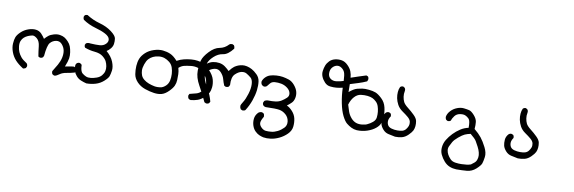

<svg xmlns="http://www.w3.org/2000/svg" viewBox="-52 -832 4604 1541"><g transform="rotate(10 2250.0 -62.0)"><path d="M386.7 101.6Q376 100.6 368.2 93.8Q360.4 85 361.3 69.3Q379.9 40 397 9.8Q414.1 -20.5 420.9 -51.3Q427.7 -82 422.9 -108.9Q418 -135.7 398.4 -158.2Q378.9 -180.7 350.1 -175.8Q321.3 -170.9 302.2 -148.9Q283.2 -127 275.4 -40L268.6 -27.3Q258.8 -19.5 245.1 -20.5L231.4 -27.3Q224.6 -67.4 220.2 -108.9Q215.8 -150.4 193.4 -169.4Q170.9 -188.5 153.8 -185.1Q136.7 -181.6 119.6 -174.3Q102.5 -167 89.4 -155.3Q76.2 -143.6 68.8 -125.5Q61.5 -107.4 64 -81.5Q66.4 -55.7 75.2 -35.6Q84 -15.6 99.1 2.9Q114.3 21.5 147.5 42Q157.2 52.7 155.3 67.4L148.4 81.1Q138.7 86.9 127 88.9Q84 61.5 60.1 34.7Q36.1 7.8 23.4 -27.3Q10.7 -62.5 12.7 -94.7Q14.6 -127 22.5 -147.5Q30.3 -168 55.2 -191.9Q80.1 -215.8 113.3 -227.5Q146.5 -239.3 174.8 -235.8Q203.1 -232.4 221.7 -212.4Q240.2 -192.4 251 -174.8Q265.6 -191.4 280.8 -203.6Q295.9 -215.8 322.8 -223.6Q349.6 -231.4 372.6 -227.5Q395.5 -223.6 410.2 -214.8Q424.8 -206.1 441.4 -188.5Q458 -170.9 465.3 -151.4Q472.7 -131.8 476.6 -105.5Q480.5 -79.1 477.1 -55.2Q473.6 -31.2 455.1 14.6Q476.6 10.7 493.7 7.3Q510.7 3.9 528.3 2.9L541 9.8Q550.8 19.5 547.9 36.1L541 48.8Q509.8 57.6 476.6 63Q443.4 68.4 422.9 83.5Q402.3 98.6 386.7 101.6Z M647.5 118.2Q624 112.3 601.6 103Q579.1 93.8 563 74.7Q546.9 55.7 540 36.1Q533.2 16.6 535.2 -8.8Q536.1 -19.5 543 -26.4Q552.7 -35.2 567.4 -34.2L580.1 -27.3Q587.9 -19.5 585.9 -5.9Q589.8 33.2 605 45.4Q620.1 57.6 636.2 64.5Q652.3 71.3 674.8 68.8Q697.3 66.4 722.2 57.6Q747.1 48.8 761.7 31.2Q776.4 13.7 780.8 -5.4Q785.2 -24.4 781.7 -44.9Q778.3 -65.4 769.5 -83.5Q760.7 -101.6 736.8 -120.6Q712.9 -139.6 669.9 -143.6Q627 -147.5 588.9 -162.1Q581.1 -170.9 582 -184.6L588.9 -197.3Q603.5 -207 624 -203.1Q669.9 -200.2 700.2 -202.1Q730.5 -204.1 749 -222.7Q767.6 -241.2 763.2 -262.7Q758.8 -284.2 726.1 -301.8Q693.4 -319.3 640.6 -334Q587.9 -348.6 540 -380.9Q533.2 -391.6 534.2 -405.3L540 -417Q548.8 -424.8 562.5 -423.8Q612.3 -391.6 669.4 -376Q726.6 -360.4 767.6 -329.6Q808.6 -298.8 811.5 -275.4Q814.5 -252 811.5 -231.9Q808.6 -211.9 794.4 -194.3Q780.3 -176.8 762.7 -166Q804.7 -129.9 820.8 -89.4Q836.9 -48.8 832.5 -18.6Q828.1 11.7 821.8 28.8Q815.4 45.9 787.1 71.3Q758.8 96.7 723.1 107.4Q687.5 118.2 647.5 118.2Z M1496.1 104.5Q1485.4 103.5 1477.5 96.7Q1469.7 85.9 1470.7 71.3L1477.5 57.6Q1504.9 50.8 1531.2 43.9Q1557.6 37.1 1578.6 11.7Q1599.6 -13.7 1595.7 -43Q1591.8 -72.3 1583.5 -90.8Q1575.2 -109.4 1557.6 -129.9Q1540 -150.4 1510.7 -159.7Q1481.4 -168.9 1451.7 -165.5Q1421.9 -162.1 1398.9 -157.2Q1376 -152.3 1353.5 -132.8Q1361.3 -105.5 1361.8 -82.5Q1362.3 -59.6 1361.3 -34.7Q1360.4 -9.8 1350.6 12.2Q1340.8 34.2 1313.5 61.5Q1286.1 88.9 1258.8 96.7Q1231.4 104.5 1195.8 99.6Q1160.2 94.7 1120.6 81.1Q1081.1 67.4 1054.2 39.1Q1027.3 10.7 1022 -22.9Q1016.6 -56.6 1018.6 -89.8Q1020.5 -123 1031.2 -149.9Q1042 -176.8 1068.8 -201.7Q1095.7 -226.6 1135.3 -239.3Q1174.8 -252 1208 -248.5Q1241.2 -245.1 1269.5 -232.9Q1297.9 -220.7 1329.1 -185.5Q1357.4 -201.2 1386.2 -208Q1415 -214.8 1443.8 -217.3Q1472.7 -219.7 1497.1 -215.8Q1521.5 -211.9 1542 -204.6Q1562.5 -197.3 1597.7 -159.7Q1632.8 -122.1 1641.6 -88.4Q1650.4 -54.7 1647.5 -26.4Q1644.5 2 1635.7 19Q1627 36.1 1602.1 60.1Q1577.1 84 1551.3 92.8Q1525.4 101.6 1496.1 104.5ZM1245.1 44.9Q1265.6 39.1 1283.2 21.5Q1300.8 3.9 1306.2 -22Q1311.5 -47.9 1310.1 -75.2Q1308.6 -102.5 1300.3 -127Q1292 -151.4 1272 -167.5Q1252 -183.6 1230.5 -190.9Q1209 -198.2 1183.6 -195.8Q1158.2 -193.4 1137.7 -183.6Q1117.2 -173.8 1103 -158.2Q1088.9 -142.6 1078.6 -112.8Q1068.4 -83 1069.3 -62Q1070.3 -41 1077.1 -22.9Q1084 -4.9 1101.6 9.3Q1119.1 23.4 1141.6 32.2Q1164.1 41 1189 45.9Q1213.9 50.8 1245.1 44.9Z M1918 114.3 1904.3 107.4Q1896.5 95.7 1896.5 81.1Q1897.5 70.3 1913.6 45.4Q1929.7 20.5 1943.8 -24.9Q1958 -70.3 1956.1 -106.9Q1954.1 -143.6 1936 -158.2Q1918 -172.9 1900.4 -183.1Q1882.8 -193.4 1858.4 -188.5Q1834 -183.6 1808.1 -158.7Q1782.2 -133.8 1786.1 -69.3L1779.3 -55.7Q1769.5 -47.9 1754.9 -48.8L1741.2 -55.7Q1730.5 -80.1 1723.6 -106.4Q1716.8 -132.8 1694.3 -157.7Q1671.9 -182.6 1641.1 -175.8Q1610.4 -168.9 1589.4 -148.4Q1568.4 -127.9 1575.7 -94.2Q1583 -60.5 1611.3 -12.2Q1639.6 36.1 1653.3 89.8L1646.5 102.5Q1636.7 111.3 1621.1 109.4L1607.4 102.5Q1579.1 40 1544.4 -21.5Q1509.8 -83 1510.7 -136.7Q1511.7 -190.4 1521.5 -223.6Q1531.2 -256.8 1570.8 -298.8Q1610.4 -340.8 1651.9 -348.1Q1693.4 -355.5 1723.6 -388.7Q1733.4 -396.5 1748 -395.5L1761.7 -388.7Q1769.5 -377 1768.6 -362.3Q1727.5 -308.6 1688 -303.2Q1648.4 -297.9 1614.3 -266.1Q1580.1 -234.4 1572.3 -205.1Q1594.7 -221.7 1619.6 -227.1Q1644.5 -232.4 1671.4 -228.5Q1698.2 -224.6 1719.7 -208.5Q1741.2 -192.4 1754.9 -177.7Q1778.3 -208 1793 -218.3Q1807.6 -228.5 1822.8 -234.4Q1837.9 -240.2 1855.5 -242.7Q1873 -245.1 1893.6 -240.7Q1914.1 -236.3 1935.1 -225.1Q1956.1 -213.9 1979 -191.4Q2002 -168.9 2006.3 -137.2Q2010.7 -105.5 2005.9 -65.4Q2001 -25.4 1984.9 20.5Q1968.8 66.4 1942.4 107.4Q1933.6 115.2 1918 114.3Z M2121.1 297.9Q2103.5 293.9 2086.9 286.6Q2070.3 279.3 2053.2 262.7Q2036.1 246.1 2027.3 219.7Q2018.6 193.4 2021.5 164.1Q2024.4 134.8 2046.9 111.3Q2059.6 100.6 2077.1 101.6L2090.8 108.4Q2098.6 118.2 2097.7 134.8Q2077.1 168.9 2077.1 187.5Q2077.1 206.1 2094.7 223.6Q2112.3 241.2 2132.3 243.2Q2152.3 245.1 2177.2 242.7Q2202.1 240.2 2228 227.1Q2253.9 213.9 2274.9 192.4Q2295.9 170.9 2292 138.7Q2288.1 106.4 2264.2 85Q2240.2 63.5 2210.9 58.1Q2181.6 52.7 2098.6 55.7Q2087.9 54.7 2079.1 46.9Q2070.3 37.1 2072.3 22.5L2079.1 8.8Q2093.8 -1 2114.3 0Q2139.6 1 2167.5 -2.4Q2195.3 -5.9 2216.3 -19Q2237.3 -32.2 2254.4 -48.3Q2271.5 -64.5 2267.1 -87.4Q2262.7 -110.4 2239.7 -127.9Q2216.8 -145.5 2189.5 -150.9Q2162.1 -156.2 2136.7 -154.3Q2111.3 -152.3 2099.6 -137.2Q2087.9 -122.1 2079.1 -112.3Q2069.3 -103.5 2054.7 -104.5L2040 -112.3Q2029.3 -124 2030.3 -141.6Q2036.1 -161.1 2052.2 -177.2Q2068.4 -193.4 2089.4 -200.2Q2110.4 -207 2139.2 -209Q2168 -210.9 2191.9 -207Q2215.8 -203.1 2242.2 -194.3Q2268.6 -185.5 2290.5 -159.2Q2312.5 -132.8 2318.8 -107.4Q2325.2 -82 2319.8 -57.1Q2314.5 -32.2 2300.3 -17.6Q2286.1 -2.9 2263.7 13.7Q2287.1 23.4 2310.5 49.3Q2334 75.2 2340.8 106.9Q2347.7 138.7 2343.8 172.4Q2339.8 206.1 2312.5 233.4Q2285.2 260.7 2250.5 277.3Q2215.8 293.9 2182.6 298.3Q2149.4 302.7 2121.1 297.9Z M2849.6 111.3Q2826.2 109.4 2805.2 99.1Q2784.2 88.9 2765.1 73.2Q2746.1 57.6 2726.6 18.6Q2707 -20.5 2694.8 -81.5Q2682.6 -142.6 2680.7 -205.1Q2652.3 -198.2 2629.4 -196.3Q2606.4 -194.3 2579.6 -197.3Q2552.7 -200.2 2533.7 -220.7Q2514.6 -241.2 2505.4 -263.7Q2496.1 -286.1 2499.5 -310.5Q2502.9 -335 2510.7 -355.5Q2518.6 -376 2536.1 -394Q2553.7 -412.1 2581.1 -418.5Q2608.4 -424.8 2635.3 -419.9Q2662.1 -415 2685.5 -391.6Q2709 -368.2 2717.8 -344.7Q2726.6 -321.3 2728.5 -294.9Q2761.7 -305.7 2791 -315.9Q2820.3 -326.2 2850.6 -335L2864.3 -329.1Q2873 -318.4 2870.1 -301.8L2864.3 -289.1Q2832 -274.4 2798.8 -264.2Q2765.6 -253.9 2731.4 -243.2L2732.4 -178.7Q2750 -193.4 2765.6 -203.1Q2781.2 -212.9 2797.9 -217.3Q2814.5 -221.7 2836.4 -225.1Q2858.4 -228.5 2891.1 -225.1Q2923.8 -221.7 2945.8 -213.4Q2967.8 -205.1 2998 -176.8Q3028.3 -148.4 3037.6 -107.4Q3046.9 -66.4 3044.4 -33.7Q3042 -1 3034.7 21Q3027.3 43 3001.5 64.5Q2975.6 85.9 2935.5 99.6Q2895.5 113.3 2849.6 111.3ZM2929.7 46.9Q2946.3 40 2967.3 22.9Q2988.3 5.9 2991.2 -17.1Q2994.1 -40 2991.7 -63.5Q2989.3 -86.9 2982.4 -107.4Q2975.6 -127.9 2960.9 -142.1Q2946.3 -156.2 2930.2 -164.1Q2914.1 -171.9 2888.2 -174.8Q2862.3 -177.7 2833.5 -173.8Q2804.7 -169.9 2781.7 -144.5Q2758.8 -119.1 2747.1 -79.1Q2754.9 -50.8 2764.6 -23.9Q2774.4 2.9 2793 24.4Q2811.5 45.9 2834 54.2Q2856.4 62.5 2886.2 59.1Q2916 55.7 2929.7 46.9ZM2678.7 -259.8Q2676.8 -309.6 2668.9 -329.1Q2661.1 -348.6 2641.6 -361.8Q2622.1 -375 2602.1 -370.1Q2582 -365.2 2567.4 -347.7Q2552.7 -330.1 2552.7 -301.8Q2552.7 -273.4 2572.8 -258.3Q2592.8 -243.2 2622.6 -247.1Q2652.3 -251 2678.7 -259.8Z M3162.1 109.4Q3134.8 103.5 3107.9 98.1Q3081.1 92.8 3061.5 70.8Q3042 48.8 3037.1 27.8Q3032.2 6.8 3034.2 -19.5Q3036.1 -45.9 3055.7 -67.4Q3066.4 -77.1 3081.1 -75.2L3093.8 -69.3Q3101.6 -59.6 3100.6 -45.9Q3085 -23.4 3084.5 -4.4Q3084 14.6 3092.8 29.3Q3101.6 43.9 3124 50.3Q3146.5 56.6 3171.4 56.6Q3196.3 56.6 3212.4 51.8Q3228.5 46.9 3239.3 33.7Q3250 20.5 3255.9 5.4Q3261.7 -9.8 3258.3 -28.3Q3254.9 -46.9 3234.9 -64Q3214.8 -81.1 3186.5 -100.6Q3158.2 -120.1 3144 -146.5Q3129.9 -172.9 3125 -198.2Q3120.1 -223.6 3122.1 -248Q3124 -272.5 3132.8 -290Q3142.6 -299.8 3157.2 -298.8L3169.9 -291Q3178.7 -280.3 3175.8 -264.6Q3170.9 -241.2 3174.3 -218.3Q3177.7 -195.3 3186.5 -177.2Q3195.3 -159.2 3224.1 -136.7Q3252.9 -114.3 3277.8 -89.8Q3302.7 -65.4 3306.6 -43.9Q3310.5 -22.5 3308.6 -2.4Q3306.6 17.6 3299.3 33.2Q3292 48.8 3268.1 72.8Q3244.1 96.7 3217.8 103.5Q3191.4 110.4 3162.1 109.4Z M3691.4 282.2Q3662.1 281.2 3636.7 271Q3611.3 260.7 3590.8 237.8Q3570.3 214.8 3557.1 187Q3543.9 159.2 3547.4 126Q3550.8 92.8 3568.4 64Q3585.9 35.2 3611.3 8.8Q3636.7 -17.6 3667 -37.1Q3697.3 -56.6 3731.4 -63.5Q3732.4 -120.1 3718.3 -135.3Q3704.1 -150.4 3687.5 -157.2Q3670.9 -164.1 3644 -159.7Q3617.2 -155.3 3601.6 -134.8Q3585.9 -114.3 3580.1 -94.7Q3570.3 -86.9 3556.6 -87.9L3543.9 -94.7Q3535.2 -105.5 3536.1 -121.1Q3541 -146.5 3562 -168.9Q3583 -191.4 3612.3 -202.6Q3641.6 -213.9 3667.5 -210.9Q3693.4 -208 3711.4 -203.6Q3729.5 -199.2 3753.4 -172.4Q3777.3 -145.5 3780.3 -120.1Q3783.2 -94.7 3780.3 -62.5Q3816.4 -33.2 3838.9 -4.9Q3861.3 23.4 3883.3 66.9Q3905.3 110.4 3900.4 145.5Q3895.5 180.7 3889.2 198.7Q3882.8 216.8 3850.6 246.1Q3818.4 275.4 3776.9 278.8Q3735.4 282.2 3691.4 282.2ZM3800.8 222.7Q3833 200.2 3839.8 187Q3846.7 173.8 3849.1 156.7Q3851.6 139.6 3846.2 117.7Q3840.8 95.7 3828.6 72.8Q3816.4 49.8 3805.7 31.2Q3794.9 12.7 3755.9 -18.6Q3728.5 -12.7 3710 -4.4Q3691.4 3.9 3661.6 28.8Q3631.8 53.7 3621.1 73.2Q3610.4 92.8 3602.5 109.4Q3594.7 126 3597.2 143.6Q3599.6 161.1 3608.4 177.2Q3617.2 193.4 3632.8 210Q3648.4 226.6 3675.8 230.5Q3703.1 234.4 3726.1 233.4Q3749 232.4 3766.6 230.5Q3784.2 228.5 3800.8 222.7Z M4162.1 109.4Q4134.8 103.5 4107.9 98.1Q4081.1 92.8 4061.5 70.8Q4042 48.8 4037.1 27.8Q4032.2 6.8 4034.2 -19.5Q4036.1 -45.9 4055.7 -67.4Q4066.4 -77.1 4081.1 -75.2L4093.8 -69.3Q4101.6 -59.6 4100.6 -45.9Q4085 -23.4 4084.5 -4.4Q4084 14.6 4092.8 29.3Q4101.6 43.9 4124 50.3Q4146.5 56.6 4171.4 56.6Q4196.3 56.6 4212.4 51.8Q4228.5 46.9 4239.3 33.7Q4250 20.5 4255.9 5.4Q4261.7 -9.8 4258.3 -28.3Q4254.9 -46.9 4234.9 -64Q4214.8 -81.1 4186.5 -100.6Q4158.2 -120.1 4144 -146.5Q4129.9 -172.9 4125 -198.2Q4120.1 -223.6 4122.1 -248Q4124 -272.5 4132.8 -290Q4142.6 -299.8 4157.2 -298.8L4169.9 -291Q4178.7 -280.3 4175.8 -264.6Q4170.9 -241.2 4174.3 -218.3Q4177.7 -195.3 4186.5 -177.2Q4195.3 -159.2 4224.1 -136.7Q4252.9 -114.3 4277.8 -89.8Q4302.7 -65.4 4306.6 -43.9Q4310.5 -22.5 4308.6 -2.4Q4306.6 17.6 4299.3 33.2Q4292 48.8 4268.1 72.8Q4244.1 96.7 4217.8 103.5Q4191.4 110.4 4162.1 109.4Z"/></g></svg>

Font: JasonHandwriting4
Style: Regular
Weight: 400
Version: Version 1.01.21